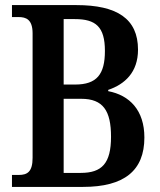

<svg xmlns="http://www.w3.org/2000/svg" viewBox="-20 -734 627 754"><path d="M27 0H306C468 0 547 -64 547 -194C547 -301 489 -360 405 -376V-381C470 -403 522 -450 522 -539C522 -661 439 -714 280 -714H27V-667H53C82 -667 108 -658 108 -603V-114C108 -59 87 -47 54 -47H27ZM230 -402V-659H274C356 -659 392 -629 392 -534C392 -442 360 -402 275 -402ZM230 -55V-346H299C385 -346 416 -299 416 -197C416 -92 380 -55 297 -55Z"/></svg>

Font: Noto Serif Condensed Semi
Style: Regular
Weight: 600
Width: 3
Designer: Monotype Design Team
Foundry: Monotype Imaging Inc.
Version: Version 1.002